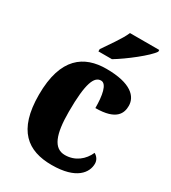

<svg xmlns="http://www.w3.org/2000/svg" viewBox="-189 -864 866 971"><g transform="rotate(30 244.5 -378.0)"><path d="M187 -619V-606H266C328 -643 428 -721 450 -756V-766H279C260 -721 213 -659 187 -619ZM269 10C414 10 456 -54 456 -105C456 -125 445 -142 427 -152C406 -104 362 -67 302 -67C236 -67 210 -135 210 -267C210 -435 234 -485 273 -485C306 -485 317 -422 317 -350C440 -350 458 -402 458 -444C458 -498 411 -550 267 -550C138 -550 36 -483 36 -266C36 -58 129 10 269 10Z"/></g></svg>

Font: Noto Serif Georgian Condensed Black
Style: Regular
Weight: 900
Width: 3
Designer: Monotype Design Team, Akaki Razmadze
Foundry: Google LLC
Version: Version 2.003